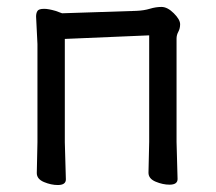

<svg xmlns="http://www.w3.org/2000/svg" viewBox="-20 -512 617 548"><path d="M145 16.1Q126 16.1 105.5 7.6Q85 -1 85 -18.1L86.9 -106V-386.2L83 -464.8Q83 -474.6 86.9 -480.7Q90.8 -486.8 106 -486.8Q118.2 -486.8 138.2 -481L157.2 -474.1L369.1 -481Q391.1 -481.9 408 -487.1Q424.8 -492.2 440.9 -492.2Q458 -492.2 476.1 -474.1Q494.1 -456.1 494.1 -442.9Q494.1 -430.7 489 -421.4Q483.9 -412.1 483.9 -401.9V-106.9L486.8 -1Q486.8 15.1 463.9 15.1Q444.8 15.1 424.3 6.6Q403.8 -2 403.8 -19L405.8 -106.9V-411.1L165 -400.9V-106L168 0Q168 16.1 145 16.1Z"/></svg>

Font: LXGW WenKai Screen R
Style: Regular
Weight: 400
Designer: Fontworks Inc.
Version: Version 1.235;May 31, 2022